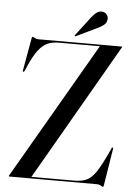

<svg xmlns="http://www.w3.org/2000/svg" viewBox="-59 -911 673 965"><g transform="rotate(5 277.5 -428.5)"><path d="M531.5 -696 135 -8H351Q388.5 -8 413.5 -19.5Q438.5 -31 461.2 -65.2Q484 -99.5 515.5 -168L524 -187Q526 -191.5 529 -190.5Q532 -189.5 531.5 -184.5L501.5 2.5Q500.5 10.5 497 10.5Q494 10.5 486 5.2Q478 0 467 0H24.5Q21.5 0 21.5 -2.5Q21.5 -3 23 -6L420.5 -692H214.5Q180.5 -692 156.2 -681Q132 -670 111.2 -643Q90.5 -616 68.5 -567.5L55 -536Q52 -530 47.5 -531Q44.5 -531.5 46 -538L75.5 -703Q76.5 -709.5 80.5 -709.5Q84.5 -709.5 91.5 -704.8Q98.5 -700 108.5 -700H530.5Q532.5 -700 532.5 -698.5Q532.5 -697.5 531.5 -696ZM361.5 -829.5Q375.5 -848 388.8 -857.8Q402 -867.5 416 -866.5Q431.5 -865.5 440 -854.5Q448.5 -843.5 447.5 -832.5Q446.5 -812.5 432 -801.2Q417.5 -790 399 -781.5L295.5 -732Q291.5 -730 290 -732Q288.5 -734.5 291.5 -737.5Z"/></g></svg>

Font: Fraunces144ptRegular
Style: Regular
Weight: 400
Version: Version 1.000;[0bf87f6ff]